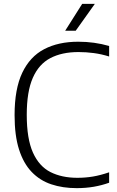

<svg xmlns="http://www.w3.org/2000/svg" viewBox="-20 -965 604 994"><path d="M377 9Q304.5 9 245.5 -10.8Q186.5 -30.5 144 -74.8Q101.5 -119 78.5 -191.2Q55.5 -263.5 55.5 -369Q55.5 -504.5 95.2 -588.2Q135 -672 208.8 -710.5Q282.5 -749 385 -749Q428 -749 467.2 -743.5Q506.5 -738 545 -727V-672.5Q505 -685 465.8 -690.2Q426.5 -695.5 386 -695.5Q300.5 -695.5 240.8 -664.2Q181 -633 149.8 -561.8Q118.5 -490.5 118.5 -371Q118.5 -246.5 150.5 -175.2Q182.5 -104 241.2 -74.2Q300 -44.5 380.5 -44.5Q422 -44.5 461 -51Q500 -57.5 545 -73V-19Q507.5 -5.5 465.8 1.8Q424 9 377 9ZM317.5 -806 405.5 -945H471L372 -806Z"/></svg>

Font: Encode Sans SC Light
Style: Regular
Weight: 300
Version: Version 3.002